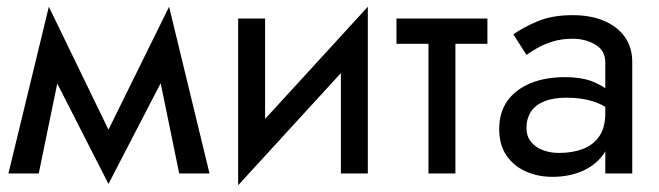

<svg xmlns="http://www.w3.org/2000/svg" viewBox="-20 -515 1957 570"><path d="M150 -267 95 0H5L125 -495L302 -130L482 -495L602 0H512L457 -268L302 31Z M1072 0H992V-298L687 35V-460H767V-162L1072 -495Z M1332 -385V0H1252V-385H1157V-460H1427V-385Z M1504 -413Q1530 -432 1574 -451Q1618 -470 1680 -470Q1733 -470 1772.5 -453.5Q1812 -437 1834.5 -406Q1857 -375 1857 -330V0H1777V-66Q1774 -60 1770 -55Q1746 -23 1707 -6.5Q1668 10 1620 10Q1577 10 1541 -6Q1505 -22 1483.5 -53.5Q1462 -85 1462 -132Q1462 -181 1486 -215Q1510 -249 1554 -267.5Q1598 -286 1658 -286Q1702 -286 1734 -275Q1760 -265 1777 -253V-330Q1777 -365 1747.5 -382.5Q1718 -400 1680 -400Q1647 -400 1620 -391.5Q1593 -383 1573.5 -371.5Q1554 -360 1543 -352ZM1543 -135Q1543 -111 1556 -94.5Q1569 -78 1591 -69.5Q1613 -61 1640 -61Q1680 -61 1711 -73Q1742 -85 1759.5 -111Q1777 -137 1777 -180V-198Q1759 -208 1741 -214Q1706 -225 1662 -225Q1622 -225 1595.5 -214Q1569 -203 1556 -183Q1543 -163 1543 -135Z"/></svg>

Font: Jost
Style: Regular
Weight: 400
Version: Version 3.710